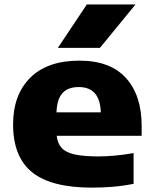

<svg xmlns="http://www.w3.org/2000/svg" viewBox="-20 -828 685 858"><path d="M391 10.5Q209 10.5 123.8 -58Q38.5 -126.5 38.5 -272.5Q38.5 -404 115 -480.5Q191.5 -557 335 -557Q472.5 -557 542.8 -479.5Q613 -402 613 -266V-221H233.5Q237 -188 254.8 -167.8Q272.5 -147.5 312.2 -138.2Q352 -129 422 -129Q457 -129 497.8 -133Q538.5 -137 577 -144V-6.5Q526 3.5 479.5 7Q433 10.5 391 10.5ZM332 -439Q283.5 -439 259 -411.8Q234.5 -384.5 232.5 -326H430.5Q427 -439 332 -439ZM238.5 -614 368 -808H585.5L426.5 -614Z"/></svg>

Font: Encode Sans Expanded ExtraBold
Style: Regular
Weight: 800
Width: 7
Designer: Multiple Designers
Foundry: Impallari Type
Version: Version 3.000; ttfautohint (v1.8.3) -l 8 -r 50 -G 200 -x 14 